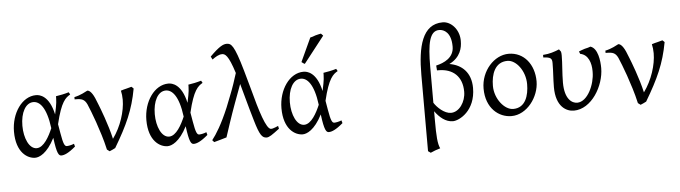

<svg xmlns="http://www.w3.org/2000/svg" viewBox="-55 -1002 5282 1491"><g transform="rotate(-5 2585.5 -256.5)"><path d="M108 -241C108 -343 148 -417 209 -417C257 -417 309 -368 330 -203C304 -142 260 -58 204 -58C146 -58 108 -144 108 -241ZM489 -469C474 -464 455 -460 438 -456L388 -447V-432C388 -389 374 -333 369 -307C336 -457 261 -469 234 -469C124 -469 39 -344 39 -201C39 -37 127 15 186 15C217 15 279 -9 339 -127C355 -1 370 15 390 15C412 15 445 3 501 -45C497 -60 497 -58 495 -67C474 -58 450 -54 439 -54C422 -54 412 -70 397 -159L385 -229C426 -403 463 -430 499 -451C494 -458 496 -459 489 -469Z M978 -469 937 -458C923 -455 909 -451 894 -446C899 -425 902 -401 902 -375C902 -286 865 -168 800 -79C775 -191 722 -327 711 -354L690 -406C666 -460 645 -469 634 -469C576 -437 541 -430 530 -428V-410H537C585 -410 607 -403 626 -363L650 -304C660 -279 670 -251 681 -220L715 -116C726 -80 737 -41 746 0L766 15L789 5C798 1 806 -3 811 -6C912 -176 964 -289 994 -454C989 -458 985 -464 978 -469Z M1140 -241C1140 -343 1180 -417 1241 -417C1289 -417 1341 -368 1362 -203C1336 -142 1292 -58 1236 -58C1178 -58 1140 -144 1140 -241ZM1521 -469C1506 -464 1487 -460 1470 -456L1420 -447V-432C1420 -389 1406 -333 1401 -307C1368 -457 1293 -469 1266 -469C1156 -469 1071 -344 1071 -201C1071 -37 1159 15 1218 15C1249 15 1311 -9 1371 -127C1387 -1 1402 15 1422 15C1444 15 1477 3 1533 -45C1529 -60 1529 -58 1527 -67C1506 -58 1482 -54 1471 -54C1454 -54 1444 -70 1429 -159L1417 -229C1458 -403 1495 -430 1531 -451C1526 -458 1528 -459 1521 -469Z M2091 -45 2086 -67 2065 -58C2045 -50 2037 -49 2030 -49C1992 -49 1947 -197 1900 -375L1860 -518C1801 -725 1778 -737 1743 -737C1717 -737 1685 -722 1612 -649L1624 -625C1650 -644 1675 -660 1701 -660C1724 -660 1750 -648 1795 -505C1778 -451 1759 -392 1737 -338L1700 -244C1647 -118 1601 -44 1567 -1L1581 15C1591 13 1679 -13 1679 -13L1715 -122C1748 -222 1785 -319 1821 -417C1830 -388 1868 -241 1903 -124C1936 -11 1955 15 1990 15C2010 15 2033 -1 2091 -45Z M2193 -241C2193 -343 2233 -417 2294 -417C2342 -417 2394 -368 2415 -203C2389 -142 2345 -58 2289 -58C2231 -58 2193 -144 2193 -241ZM2574 -469C2559 -464 2540 -460 2523 -456L2473 -447V-432C2473 -389 2459 -333 2454 -307C2421 -457 2346 -469 2319 -469C2209 -469 2124 -344 2124 -201C2124 -37 2212 15 2271 15C2302 15 2364 -9 2424 -127C2440 -1 2455 15 2475 15C2497 15 2530 3 2586 -45C2582 -60 2582 -58 2580 -67C2559 -58 2535 -54 2524 -54C2507 -54 2497 -70 2482 -159L2470 -229C2511 -403 2548 -430 2584 -451C2579 -458 2581 -459 2574 -469ZM2335 -529 2496 -735 2480 -752C2471 -750 2471 -750 2460 -748L2436 -742L2414 -734C2407 -732 2400 -730 2395 -729L2310 -545C2318 -540 2327 -531 2335 -529Z M3397 -700C3434 -700 3490 -673 3490 -564V-562C3490 -476 3412 -441 3350 -427L3353 -389H3365C3478 -389 3549 -324 3549 -206C3549 -126 3497 -51 3433 -51C3381 -51 3326 -104 3303 -141V-422C3303 -602 3322 -700 3397 -700ZM3325 216C3307 179 3303 119 3303 -4V-75C3339 -25 3386 15 3442 15C3492 15 3620 -51 3620 -229C3620 -349 3550 -414 3453 -430C3543 -474 3557 -550 3557 -598V-610C3554 -693 3493 -757 3429 -757C3269 -757 3229 -583 3229 -365V230L3249 244C3262 237 3308 220 3325 216Z M3917 -39C3850 -39 3775 -129 3775 -231C3775 -321 3806 -415 3904 -415C3971 -415 4041 -326 4041 -222C4041 -134 4013 -39 3917 -39ZM3918 -469C3805 -469 3701 -354 3701 -217C3701 -62 3801 15 3899 15C4020 15 4116 -116 4116 -237C4116 -369 4037 -469 3918 -469Z M4556 -469C4550 -467 4543 -465 4535 -462L4510 -456C4491 -450 4473 -443 4464 -439L4472 -420C4536 -408 4556 -339 4556 -280V-270C4556 -176 4498 -44 4416 -44C4377 -44 4319 -78 4319 -209C4319 -283 4328 -356 4328 -420C4328 -432 4327 -443 4325 -450L4311 -469C4275 -454 4235 -440 4184 -437V-417C4242 -414 4252 -404 4252 -367C4252 -349 4252 -332 4251 -317L4247 -228C4246 -213 4246 -197 4246 -180C4246 -25 4329 15 4385 15C4523 15 4625 -157 4625 -296C4625 -353 4613 -451 4556 -469Z M5117 -469 5076 -458C5062 -455 5048 -451 5033 -446C5038 -425 5041 -401 5041 -375C5041 -286 5004 -168 4939 -79C4914 -191 4861 -327 4850 -354L4829 -406C4805 -460 4784 -469 4773 -469C4715 -437 4680 -430 4669 -428V-410H4676C4724 -410 4746 -403 4765 -363L4789 -304C4799 -279 4809 -251 4820 -220L4854 -116C4865 -80 4876 -41 4885 0L4905 15L4928 5C4937 1 4945 -3 4950 -6C5051 -176 5103 -289 5133 -454C5128 -458 5124 -464 5117 -469Z"/></g></svg>

Font: Temporarium
Style: Regular
Weight: 400
Version: Version 1.1